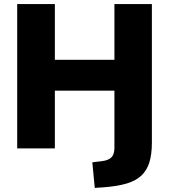

<svg xmlns="http://www.w3.org/2000/svg" viewBox="-20 -725 826 938"><path d="M443 193 431 68 480 62Q511 58 525 43Q539 28 539 -3V-282H248V0H64V-705H248V-433H539V-705H722V-28Q722 28 710 67.5Q698 107 671 132.5Q644 158 599 171.5Q554 185 487 190Z"/></svg>

Font: Nunito Sans 12pt Black
Style: Regular
Weight: 900
Designer: Vernon Adams
Foundry: Vernon Adams
Version: Version 3.101;gftools[0.9.27]